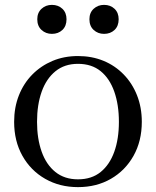

<svg xmlns="http://www.w3.org/2000/svg" viewBox="-20 -758 640 788"><path d="M562 -258Q562 -179 528 -118.5Q494 -58 435 -24Q376 10 300 10Q225 10 165.5 -24Q106 -58 72 -118.5Q38 -179 38 -258Q38 -317 57.5 -366.5Q77 -416 112.5 -452Q148 -488 195.5 -508Q243 -528 300 -528Q357 -528 404.5 -508.5Q452 -489 487.5 -452.5Q523 -416 542.5 -366.5Q562 -317 562 -258ZM132 -258Q132 -189 151 -135.5Q170 -82 207.5 -52Q245 -22 300 -22Q356 -22 393 -52Q430 -82 449 -135Q468 -188 468 -258Q468 -328 449 -382Q430 -436 393 -466Q356 -496 300 -496Q245 -496 207.5 -465.5Q170 -435 151 -381.5Q132 -328 132 -258ZM253 -679Q253 -651 236 -635Q219 -619 193 -619Q168 -619 150.5 -635Q133 -651 133 -679Q133 -706 150.5 -722Q168 -738 193 -738Q219 -738 236 -722Q253 -706 253 -679ZM467 -679Q467 -651 450 -635Q433 -619 407 -619Q382 -619 364.5 -635Q347 -651 347 -679Q347 -706 364.5 -722Q382 -738 407 -738Q433 -738 450 -722Q467 -706 467 -679Z"/></svg>

Font: Roboto Serif 144pt
Style: Regular
Weight: 400
Version: Version 1.008